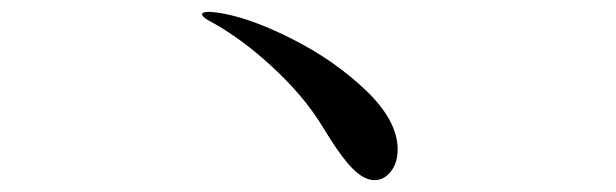

<svg xmlns="http://www.w3.org/2000/svg" viewBox="-20 -509 1040 324"><path d="M522 -299Q491 -349 437.5 -398Q384 -447 331 -475Q321 -481 321 -485Q321 -489 334 -489L345 -488Q398 -481 471.5 -444Q545 -407 598 -356Q651 -305 651 -257Q651 -234 639.5 -219.5Q628 -205 612 -205Q594 -205 574 -225.5Q554 -246 522 -299Z"/></svg>

Font: Shippori Mincho B1 SemiBold
Style: Regular
Weight: 600
Designer: FONTDASU
Foundry: FONTDASU / Google Inc. / but / Adobe
Version: Version 3.110; ttfautohint (v1.8.3)